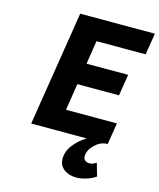

<svg xmlns="http://www.w3.org/2000/svg" viewBox="-128 -751 886 1067"><g transform="rotate(15 314.5 -217.5)"><path d="M414.1 225.1Q369.6 225.1 341.3 203.1Q313 181.2 313 143.1Q313 98.6 344.5 60.1Q376 21.5 414.1 0H94.2L199.2 -660.2H628.9L608.9 -536.1H326.2L305.2 -400.9H544.9L524.9 -277.8H285.2L261.2 -124H554.2L534.2 0H528.8Q491.7 1.5 460 32.7Q428.2 64 428.2 98.1Q428.2 113.8 438.5 121.8Q448.7 129.9 463.9 129.9Q480.5 129.9 502.9 116.2L523.9 189.9Q502.9 205.1 471.7 215.1Q440.4 225.1 414.1 225.1Z"/></g></svg>

Font: Office Code Pro D Bold Italic
Style: Regular
Weight: 700
Italic angle: -9°
Designer: Nathan Rutzky & Paul D. Hunt
Foundry: Adobe Systems Incorporated
Version: Version 1.004;PS 001.004;hotconv 1.0.70;makeotf.lib2.5.58329